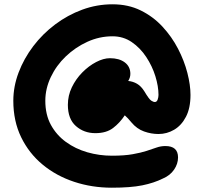

<svg xmlns="http://www.w3.org/2000/svg" viewBox="-20 -714 949 894"><path d="M501 160Q408 160 325 132.5Q242 105 178.5 52.5Q115 0 78.5 -75Q42 -150 42 -245Q42 -311 66.5 -376Q91 -441 134.5 -498.5Q178 -556 236.5 -600Q295 -644 363 -669Q431 -694 504 -694Q577 -694 635 -665.5Q693 -637 736.5 -590Q780 -543 809 -487Q838 -431 852.5 -374.5Q867 -318 867 -272Q867 -211 846 -170.5Q825 -130 791 -110Q757 -90 718 -90Q684 -90 650.5 -102Q617 -114 592 -144Q583 -155 575.5 -163Q568 -171 561 -177Q538 -142 506.5 -118Q475 -94 424 -94Q371 -94 333.5 -127Q296 -160 296 -226Q296 -269 314.5 -307.5Q333 -346 363 -376.5Q393 -407 427.5 -425Q462 -443 492 -443Q535 -443 561 -423.5Q587 -404 587 -370Q587 -353 577 -337Q599 -335 618 -324Q637 -313 652 -289Q674 -252 684 -245.5Q694 -239 701 -239Q710 -239 714 -250Q718 -261 718 -272Q718 -312 703.5 -359Q689 -406 661 -448.5Q633 -491 593.5 -518Q554 -545 504 -545Q443 -545 387 -519.5Q331 -494 286.5 -451.5Q242 -409 216.5 -355Q191 -301 191 -245Q191 -180 217 -132.5Q243 -85 287 -53Q331 -21 386.5 -5Q442 11 501 11Q559 11 598 4Q637 -3 663 -11.5Q689 -20 709 -27Q729 -34 750 -34Q809 -34 809 19Q809 49 790.5 76Q772 103 739 117Q697 138 642.5 149Q588 160 501 160Z"/></svg>

Font: Shantell Sans Normal
Style: Bold
Weight: 700
Designer: Stephen Nixon, Anya Danilova, Shantell Martin
Foundry: Arrow Type
Version: Version 1.009;[a7da0bfa3]